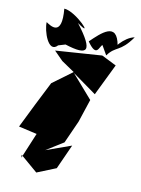

<svg xmlns="http://www.w3.org/2000/svg" viewBox="-147 -1050 876 1191"><g transform="rotate(15 290.5 -454.5)"><path d="M324 0 380 -160 225 -89 329 -167 380 -314 415 -462 274 -598 433 -504 512 -710 416 -748 125 -702 185 -651 271 -603 154 -500C112 -397 71 -293 31 -189L197 -166L153 -188L95 -6L92 -24L208 59ZM178 -755C329 -721 356 -753 218 -904C344 -828 189 -971 113 -968C145 -791 58 -843 29 -859C30 -805 86 -673 135 -738ZM439 -755C483 -828 515 -796 581 -909C515 -892 460 -793 492 -831C454 -977 372 -880 312 -811C384 -724 382 -796 400 -811Z"/></g></svg>

Font: Asimov Silicon
Style: Regular
Weight: 400
Designer: Google
Version: Version 2.000980; 2014